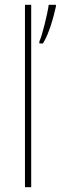

<svg xmlns="http://www.w3.org/2000/svg" viewBox="-20 -780 253 800"><path d="M110 0V-760H84V0ZM213 -753V-760H183C178 -723 156 -632 144 -607V-599H159C184 -639 203 -707 213 -753Z"/></svg>

Font: Noto Sans Malayalam SemiCondensed Thin
Style: Regular
Weight: 100
Width: 4
Designer: Jelle Bosma - Monotype Design Team
Foundry: Monotype Imaging Inc.
Version: Version 2.104